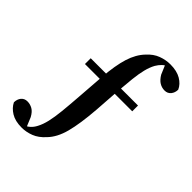

<svg xmlns="http://www.w3.org/2000/svg" viewBox="-247 -846 1080 1080"><g transform="rotate(45 292.5 -306.0)"><path d="M122.6 115.3Q71 115.3 38.4 95.2Q5.9 75.2 -8.7 45.2Q-8.4 20.3 5.1 3.9Q18.6 -12.4 41.7 -12.4Q63.6 -12.4 82.8 -1.6Q102 9.2 117.2 37.2L145.8 105.7L107.8 102.3L118.1 98.1Q158.9 85.4 180.5 43.1Q194.8 16.4 203.5 -21.1Q212.2 -58.6 217.6 -112Q223 -165.4 228.3 -238.8L240.5 -404.1Q248.5 -504.4 267.9 -566.6Q287.3 -628.8 325.2 -668.1Q355.5 -701.7 391.4 -715Q427.2 -728.3 463.1 -728.3Q514.7 -728.3 548 -708.8Q581.3 -689.2 594.8 -658.5Q594.5 -634 580.8 -617.3Q567 -600.6 543.7 -600.6Q521.8 -600.6 502.6 -612Q483.4 -623.5 467.2 -650.4L437.6 -720.1L476.6 -716.8L465.1 -711.2Q445.6 -705 431.5 -691.4Q417.4 -677.9 406.6 -659.4Q392.3 -633.4 383.6 -598.4Q374.9 -563.5 370 -517.1Q365.1 -470.6 359.9 -407.5L349.3 -253.8Q340 -133.4 320.8 -60.9Q301.6 11.5 261.3 52.5Q230.1 87.6 194.2 101.5Q158.2 115.3 122.6 115.3ZM121.7 -389.6V-435.5H497.9V-389.6Z"/></g></svg>

Font: Source Han Serif JP VF
Style: Regular
Weight: 250
Designer: Ryoko NISHIZUKA 西塚涼子 (kana & ideographs); Frank Grießhammer (Latin, Greek & Cyrillic); Wenlong ZHANG 张文龙 (bopomofo); San
Foundry: Adobe
Version: Version 2.001;hotconv 1.1.0;makeotfexe 2.6.0